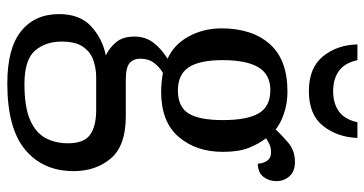

<svg xmlns="http://www.w3.org/2000/svg" viewBox="-262 -520 1021 538"><g transform="rotate(90 249.0 -251.5)"><path d="M214 239Q116 239 68 200.5Q20 162 20 94Q20 35 55 3.5Q90 -28 136 -37Q116 -46 99.5 -65Q83 -84 83 -117Q83 -147 99 -169Q115 -191 145 -210Q105 -228 82.5 -269.5Q60 -311 60 -361Q60 -447 104 -496.5Q148 -546 237 -546Q270 -546 299 -536Q328 -526 343 -513Q356 -527 379 -547Q402 -567 434 -567Q461 -567 474.5 -551.5Q488 -536 488 -515Q488 -494 476 -478.5Q464 -463 439 -463Q439 -476 431.5 -488Q424 -500 407 -500Q395 -500 386 -496Q377 -492 368 -486Q384 -465 395 -437Q406 -409 406 -365Q406 -290 364 -241Q322 -192 237 -192Q225 -192 210 -193.5Q195 -195 185 -197Q169 -188 157 -172.5Q145 -157 145 -134Q145 -114 157.5 -103.5Q170 -93 204 -93H306Q389 -93 424.5 -51Q460 -9 460 53Q460 139 400 189Q340 239 214 239ZM234 -239Q280 -239 298.5 -269Q317 -299 317 -365Q317 -433 298 -465.5Q279 -498 233 -498Q189 -498 169 -464.5Q149 -431 149 -364Q149 -300 169 -269.5Q189 -239 234 -239ZM216 191Q281 191 317 175Q353 159 367.5 131.5Q382 104 382 69Q382 24 358 7Q334 -10 289 -10H197Q172 -10 149 -2Q126 6 111.5 27Q97 48 97 87Q97 132 122.5 161.5Q148 191 216 191ZM236 -606Q170 -606 138 -646Q106 -686 105 -742H149Q157 -706 179.5 -690Q202 -674 236 -674Q270 -674 292.5 -690Q315 -706 323 -742H367Q365 -686 333.5 -646Q302 -606 236 -606Z"/></g></svg>

Font: Noto Serif Myanmar SemiCondensed
Style: Regular
Weight: 400
Width: 4
Designer: Ben Mitchell and the Monotype Design Team
Foundry: Monotype Imaging Inc.
Version: Version 2.106; ttfautohint (v1.8.4.7-5d5b)